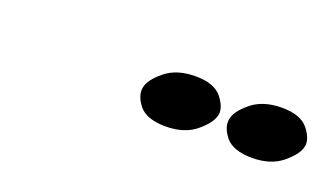

<svg xmlns="http://www.w3.org/2000/svg" viewBox="-27 -842 454 261"><g transform="rotate(20 200.0 -711.0)"><path d="M211.9 -671.9Q184.6 -671.9 173.3 -685.5Q164.6 -696.8 164.6 -706.5Q164.6 -709 165 -710.9Q167 -722.7 183.6 -736.3Q200.2 -750 227.5 -750Q254.4 -750 265.6 -736.3Q274.9 -724.6 274.9 -714.4Q274.9 -712.9 274.4 -710.9Q272 -699.2 255.4 -685.5Q238.8 -671.9 211.9 -671.9ZM336.9 -671.9Q309.6 -671.9 298.3 -685.5Q289.6 -696.8 289.6 -706.5Q289.6 -709 290 -710.9Q292 -722.7 308.6 -736.3Q325.2 -750 352.5 -750Q379.4 -750 390.6 -736.3Q399.9 -724.6 399.9 -714.4Q399.9 -712.9 399.4 -710.9Q397 -699.2 380.4 -685.5Q363.8 -671.9 336.9 -671.9Z"/></g></svg>

Font: Juliett
Style: Bold Italic
Weight: 700
Italic angle: -11.25°
Designer: GGBotNet
Foundry: GGBotNet
Version: 0.60